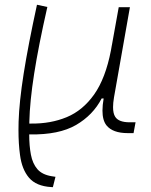

<svg xmlns="http://www.w3.org/2000/svg" viewBox="-20 -547 626 796"><path d="M199.2 229 191.4 228.5Q129.9 224.6 100.3 189.9Q70.8 155.3 63 95.7Q56.6 49.8 56.6 -7.8Q56.6 -24.4 57.1 -42.5Q59.6 -124 78.1 -241.7Q96.7 -359.4 133.3 -527.3L176.3 -518.1Q139.6 -356.9 121.6 -241.5Q103.5 -126 101.6 -42Q101.6 -38.1 101.6 -34.7H108.9Q189.9 -33.7 256.6 -61.3Q323.2 -88.9 370.4 -155.5Q417.5 -222.2 439.9 -337.9L443.4 -357.9Q443.8 -358.9 443.8 -359.9V-359.4L472.2 -517.1H518.6L452.6 -143.1Q448.7 -120.1 448.7 -103Q448.7 -76.7 457.5 -63Q471.7 -40 517.6 -40H542L533.7 4.9H509.8Q447.3 4.9 421.4 -27.3Q404.8 -48.3 404.8 -88.4Q404.8 -110.8 409.7 -138.7H401.4Q365.7 -69.8 295.2 -28.8Q224.6 12.2 104 10.3H101.1Q101.1 57.6 108.2 94.5Q115.2 131.3 135 154.3Q154.8 177.2 194.3 183.6L210 186Z"/></svg>

Font: CaskaydiaCove NFP ExtraLight
Style: Italic
Weight: 200
Italic angle: -10°
Designer: Aaron Bell
Foundry: Saja Typeworks
Version: Version 2111.001; VTT 6.35;Nerd Fonts 3.1.1